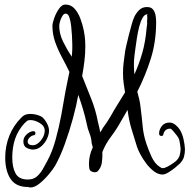

<svg xmlns="http://www.w3.org/2000/svg" viewBox="-20 -724 835 846"><path d="M115 102Q107 102 101 99V100Q49 99 26 63.5Q3 28 3 -30Q3 -80 21 -125.5Q39 -171 75 -207Q83 -215 91.5 -218.5Q100 -222 113 -222Q137 -222 159 -212Q171 -207 183.5 -186.5Q196 -166 196 -149Q196 -131 186.5 -111.5Q177 -92 161 -78.5Q145 -65 125 -65Q112 -65 97.5 -72.5Q83 -80 83 -101Q83 -118 96.5 -131Q110 -144 125 -146H127Q136 -146 136 -137Q136 -128 128 -128Q118 -126 110 -117.5Q102 -109 102 -101Q102 -84 125 -84Q143 -84 160 -105Q177 -126 177 -148Q177 -169 155 -182Q133 -195 114 -195Q104 -195 99 -191Q94 -187 87 -180Q59 -149 46.5 -112Q34 -75 34 -30Q34 13 48.5 40Q63 67 103 67Q127 67 142.5 53.5Q158 40 169 20.5Q180 1 189 -16Q210 -54 225 -108.5Q240 -163 250.5 -219.5Q261 -276 268 -319Q272 -342 277 -364Q282 -386 286 -407Q270 -440 252.5 -472.5Q235 -505 223 -539Q211 -573 211 -610Q211 -622 219 -644.5Q227 -667 240 -685.5Q253 -704 268 -704Q292 -704 308 -686.5Q324 -669 334 -642.5Q344 -616 349 -590.5Q354 -565 355 -548Q355 -541 355.5 -534.5Q356 -528 356 -522Q356 -488 352 -455Q348 -422 342 -389Q361 -340 381 -291Q401 -242 411 -189Q413 -178 416.5 -166Q420 -154 421 -141Q425 -146 428 -150.5Q431 -155 433 -160Q442 -172 450.5 -184.5Q459 -197 467 -211Q483 -240 499.5 -266Q516 -292 531 -317Q528 -336 525 -356Q522 -376 522 -402Q522 -425 524.5 -446Q527 -467 530 -488Q531 -499 536 -521Q541 -543 547.5 -569Q554 -595 560.5 -617.5Q567 -640 572 -650Q579 -665 592.5 -679Q606 -693 628 -693Q646 -693 654.5 -682Q663 -671 665.5 -656Q668 -641 668 -627Q668 -540 644.5 -465.5Q621 -391 585 -320Q589 -304 593 -288.5Q597 -273 599 -254Q605 -208 608.5 -168.5Q612 -129 625 -91Q633 -66 647.5 -34Q662 -2 685 12Q692 17 697 17Q705 17 717.5 10.5Q730 4 741.5 -4Q753 -12 757 -16Q768 -27 771.5 -39Q775 -51 776 -67Q776 -70 773.5 -87.5Q771 -105 769 -110Q768 -115 759.5 -126.5Q751 -138 742 -148Q733 -158 729 -157Q717 -157 709.5 -150Q702 -143 700 -133Q700 -125 691 -125Q681 -125 681 -136Q681 -153 693 -168.5Q705 -184 727 -184Q741 -184 753.5 -173.5Q766 -163 772 -153Q783 -136 788.5 -111.5Q794 -87 795 -67Q795 -48 790.5 -32.5Q786 -17 772 -3Q766 3 752 14.5Q738 26 722.5 35.5Q707 45 696 45Q677 45 658.5 31Q640 17 624.5 -3.5Q609 -24 598.5 -44Q588 -64 584 -76Q571 -117 559.5 -155.5Q548 -194 542 -240Q535 -227 527 -213.5Q519 -200 511 -186Q492 -152 468.5 -121Q445 -90 431 -54Q432 -32 429 -9Q426 14 411 30Q406 35 397 35Q390 35 382.5 31Q375 27 374 20Q373 15 372.5 9Q372 3 372 -3Q372 -39 389 -75L384 -92Q383 -115 374.5 -136Q366 -157 362 -179Q355 -212 345.5 -243.5Q336 -275 325 -306Q317 -260 301.5 -203Q286 -146 266 -90.5Q246 -35 223 6Q215 20 196 43Q177 66 155 84Q133 102 115 102ZM296 -474Q298 -490 298.5 -507.5Q299 -525 298 -544Q298 -550 297 -569Q296 -588 293.5 -610Q291 -632 285.5 -648Q280 -664 269 -664Q261 -664 254.5 -653Q248 -642 244.5 -629.5Q241 -617 241 -610Q241 -575 258 -540.5Q275 -506 296 -474ZM572 -398H573Q593 -442 607 -491Q621 -540 626 -600Q627 -611 628 -614.5Q629 -618 628 -628Q628 -633 628.5 -637.5Q629 -642 629 -646Q629 -652 628 -655Q628 -657 629.5 -659Q631 -661 629 -661Q617 -661 608 -645Q599 -629 593 -605Q587 -581 583 -555Q579 -529 576.5 -509.5Q574 -490 573 -483Q570 -462 570 -441Q570 -431 570.5 -420Q571 -409 572 -398Z"/></svg>

Font: Ruge Boogie
Style: Regular
Weight: 400
Designer: Robert E. Leuschke
Foundry: Robert E. Leuschke
Version: Version 1.010; ttfautohint (v1.8.3)